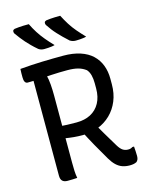

<svg xmlns="http://www.w3.org/2000/svg" viewBox="-137 -1026 874 1122"><g transform="rotate(-15 300.0 -465.0)"><path d="M149 -940Q163 -911 180 -884.5Q197 -858 217.5 -833.5Q238 -809 263 -783Q253 -780 243.5 -779Q234 -778 223.5 -777Q213 -776 199 -776Q189 -776 180.5 -778.5Q172 -781 165 -786Q144 -804 129 -819Q114 -834 101.5 -848Q89 -862 77.5 -877Q66 -892 53 -910Q49 -919 51 -925.5Q53 -932 62 -935Q77 -937 89 -938Q101 -939 115 -939.5Q129 -940 149 -940ZM339 -940Q354 -911 370.5 -884.5Q387 -858 408 -833.5Q429 -809 454 -783Q444 -780 434.5 -779Q425 -778 414.5 -777Q404 -776 390 -776Q380 -776 371.5 -778.5Q363 -781 355 -786Q335 -804 320 -819Q305 -834 292 -848Q279 -862 267.5 -877Q256 -892 244 -910Q240 -919 242 -925.5Q244 -932 253 -935Q268 -937 280 -938Q292 -939 306 -939.5Q320 -940 339 -940ZM359 -296Q385 -251 409.5 -209Q434 -167 461 -123Q475 -100 489 -91Q503 -82 521 -82Q530 -82 536 -84Q542 -86 548 -90H558Q559 -74 560 -61Q561 -48 561 -32Q561 -19 557 -10.5Q553 -2 547 2Q539 6 529 8Q519 10 506 10Q482 10 462 3Q442 -4 425 -20Q408 -36 392 -63Q363 -112 336.5 -159.5Q310 -207 285 -256ZM34 -700Q103 -706 168 -708Q233 -710 296 -710Q354 -710 398 -695.5Q442 -681 470.5 -654Q499 -627 513 -590Q527 -553 527 -509V-475Q527 -420 508.5 -375Q490 -330 457 -298Q424 -266 380.5 -249Q337 -232 287 -232Q258 -232 232 -234.5Q206 -237 182 -241L163 -236V-317Q189 -315 214 -314Q239 -313 270 -313Q320 -313 356 -332Q392 -351 412 -387.5Q432 -424 432 -475V-507Q432 -534 426.5 -555.5Q421 -577 408 -592Q387 -608 361 -615Q335 -622 296 -622Q247 -622 203 -619.5Q159 -617 121.5 -614.5Q84 -612 55 -612Q44 -612 38.5 -621.5Q33 -631 33 -649Q33 -663 33 -675Q33 -687 34 -700ZM190 1Q175 2 161 2.5Q147 3 131 3Q111 3 100.5 -7Q90 -17 90 -39Q90 -116 90 -192Q90 -268 90 -344Q90 -420 90 -496Q90 -572 90 -649H185L172 -625Q179 -597 181.5 -565.5Q184 -534 184 -499Q184 -433 184 -366Q184 -299 184 -231Q184 -163 184 -93Q184 -64 185 -42.5Q186 -21 190 1Z"/></g></svg>

Font: Rec Mono Semicasual
Style: Regular
Weight: 400
Version: Version 1.085; ttfautohint (v1.8.4.7-5d5b)